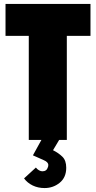

<svg xmlns="http://www.w3.org/2000/svg" viewBox="-20 -710 487 974"><path d="M439 -690V-528H319V0H280L249 52Q277 66 296.5 85Q316 104 316 141Q316 190 283 217Q250 244 206 244Q173 244 146 231Q119 218 102 195L162 140Q169 149 178 154Q187 159 195 159Q217 159 223 138Q225 134 225 127Q225 112 201 102L147 78L190 0H126V-528H8V-690Z"/></svg>

Font: Decalotype Black
Style: Regular
Weight: 900
Designer: Alfredo Marco Pradil
Foundry: Alfredo Marco Pradil
Version: Version 1.0